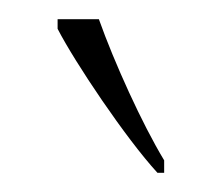

<svg xmlns="http://www.w3.org/2000/svg" viewBox="-20 -786 231 200"><path d="M144 -606H151V-619C128 -657 99 -721 83 -766H40V-756C58 -721 111 -642 144 -606Z"/></svg>

Font: Noto Serif Devanagari ExtraCondensed Thin
Style: Regular
Weight: 100
Width: 2
Designer: Universal Thirst, Indian Type Foundry and the Monotype Design Team
Foundry: Monotype Imaging Inc.
Version: Version 2.004